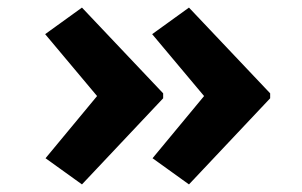

<svg xmlns="http://www.w3.org/2000/svg" viewBox="-20 -515 797 506"><path d="M478 -29 382 -98 537 -285V-239L381 -425L478 -495L692 -269V-256ZM196 -29 100 -98 255 -285V-239L99 -425L196 -495L410 -269V-256Z"/></svg>

Font: Lexend Giga
Style: Bold
Weight: 700
Version: Version 1.007